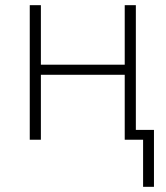

<svg xmlns="http://www.w3.org/2000/svg" viewBox="-20 -540 640 742"><path d="M575 182H533V0H462V-251H138V0H95V-520H138V-290H462V-520H505V-38H575Z"/></svg>

Font: Zed Sans Extralight Extended
Style: Regular
Weight: 200
Width: 7
Designer: Belleve Invis
Foundry: Belleve Invis
Version: Version 1.0.0; ttfautohint (v1.8.4)